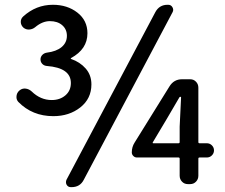

<svg xmlns="http://www.w3.org/2000/svg" viewBox="-20 -770 942 803"><path d="M127 -656.2Q116.2 -647.5 102.5 -646.5Q88.9 -645.5 78.1 -654.3Q67.4 -664.1 66.9 -677.7Q66.4 -691.4 77.1 -701.2Q130.9 -750 201.2 -750Q261.7 -750 303.7 -717.3Q345.7 -684.6 345.7 -630.9Q345.7 -564.5 277.3 -527.3Q275.4 -526.4 275.9 -525.4Q276.4 -524.4 277.3 -523.4Q314.5 -510.7 338.4 -483.4Q362.3 -456.1 362.3 -417Q362.3 -357.4 315.9 -320.8Q269.5 -284.2 203.1 -284.2Q115.2 -284.2 56.6 -343.8Q48.8 -352.5 48.8 -364.3Q48.8 -381.8 62.5 -392.6Q74.2 -401.4 87.9 -399.4Q101.6 -397.5 112.3 -387.7Q149.4 -351.6 196.3 -351.6Q230.5 -351.6 253.4 -371.1Q276.4 -390.6 276.4 -422.9Q276.4 -486.3 175.8 -494.1Q164.1 -495.1 156.7 -502.9Q149.4 -510.7 149.4 -521.5Q149.4 -532.2 156.7 -540Q164.1 -547.9 175.8 -549.8Q215.8 -554.7 237.8 -573.2Q259.8 -591.8 259.8 -620.1Q259.8 -647.5 240.2 -664.6Q220.7 -681.6 188.5 -681.6Q157.2 -681.6 127 -656.2ZM629.9 -719.7Q646.5 -750 680.7 -750H683.6Q695.3 -750 701.2 -739.7Q707 -729.5 702.1 -719.7L330.1 -17.6Q314.5 12.7 279.3 12.7H276.4Q264.6 12.7 258.8 2.9Q255.9 -2 255.9 -7.8Q255.9 -12.7 257.8 -17.6ZM619.1 -174.8Q617.2 -170.9 621.1 -170.9H726.6Q731.4 -170.9 731.4 -175.8V-240.2L737.3 -362.3Q737.3 -365.2 734.9 -365.2Q732.4 -365.2 730.5 -363.3L679.7 -276.4ZM844.7 -170.9Q857.4 -170.9 866.2 -162.1Q875 -153.3 875 -141.1Q875 -128.9 866.2 -120.1Q857.4 -111.3 844.7 -111.3H814.5Q809.6 -111.3 809.6 -106.4V-35.2Q809.6 -20.5 799.8 -10.3Q790 0 775.4 0H765.6Q751 0 741.2 -10.3Q731.4 -20.5 731.4 -35.2V-106.4Q731.4 -111.3 726.6 -111.3H552.7Q543.9 -111.3 537.6 -117.7Q531.2 -124 531.2 -132.8Q531.2 -155.3 543 -173.8L688.5 -408.2Q707 -438.5 741.2 -438.5H775.4Q790 -438.5 799.8 -428.2Q809.6 -418 809.6 -403.3V-175.8Q809.6 -170.9 814.5 -170.9Z"/></svg>

Font: Gen Jyuu GothicL Medium
Style: Regular
Weight: 500
Designer: [Source Han Sans]
Ryoko NISHIZUKA  (kana & ideographs); Paul D. Hunt (Latin, Greek & Cyrillic); Wenlong ZHANG  (bopomofo
Version: Version 1.002.20150607